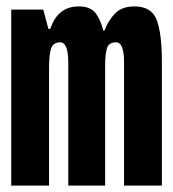

<svg xmlns="http://www.w3.org/2000/svg" viewBox="-20 -579 540 599"><path d="M133 0V-368Q133 -406 139 -426.5Q145 -447 168 -447Q193 -447 193 -383V0H308V-374Q308 -412 314 -429.5Q320 -447 342 -447Q367 -447 367 -385V0H485V-387Q485 -474 469 -516.5Q453 -559 399 -559Q361 -559 339.5 -537.5Q318 -516 306 -484H302Q295 -515 279 -537Q263 -559 226 -559Q160 -559 137 -489H131L115 -549H15V0Z"/></svg>

Font: Noto Sans Mono UI Condensed ExtraBold
Style: Regular
Weight: 800
Width: 3
Designer: Monotype Design team
Foundry: Monotype Imaging Inc.
Version: 1.000